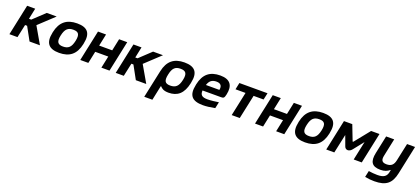

<svg xmlns="http://www.w3.org/2000/svg" viewBox="47 -1618 6365 2931"><g transform="rotate(20 3229.5 -152.0)"><path d="M157 -500 51 0H182L228 -213H261L378 0H547L391 -270L637 -500H476L288 -323H251L288 -500Z M663 -256 661 -244C624 -70 691 9 859 9C1029 9 1127 -70 1164 -244L1166 -256C1203 -430 1139 -509 969 -509C801 -509 700 -430 663 -256ZM793 -248 794 -252C817 -359 861 -398 946 -398C1032 -398 1058 -359 1036 -252L1035 -248C1012 -141 969 -102 883 -102C798 -102 770 -141 793 -248Z M1202 0H1333L1374 -195H1586L1545 0H1677L1783 -500H1651L1610 -305H1398L1439 -500H1308L1255 -250L1243 -195Z M1884 -500 1778 0H1909L1955 -213H1988L2105 0H2274L2118 -270L2364 -500H2203L2015 -323H1978L2015 -500Z M2909 -244 2911 -256C2948 -430 2882 -509 2712 -509C2543 -509 2445 -430 2408 -256L2312 194H2444L2494 -44H2501C2524 -17 2557 9 2637 9C2781 9 2871 -65 2909 -244ZM2538 -248 2539 -252C2561 -359 2603 -398 2688 -398C2774 -398 2803 -359 2780 -252L2779 -248C2756 -141 2711 -102 2625 -102C2540 -102 2515 -141 2538 -248Z M3482 -273C3514 -422 3457 -509 3294 -509C3128 -509 3029 -431 2992 -256L2990 -244C2952 -66 3018 9 3196 9C3249 9 3316 1 3390 -14L3412 -117C3367 -109 3281 -99 3231 -99C3144 -99 3110 -127 3115 -201H3416C3458 -201 3468 -209 3482 -273ZM3135 -297C3159 -371 3199 -401 3271 -401C3341 -401 3367 -363 3354 -297Z M3662 0H3793L3876 -390H4038L4062 -500H3605L3582 -390H3745Z M4041 0H4172L4213 -195H4425L4384 0H4516L4622 -500H4490L4449 -305H4237L4278 -500H4147L4094 -250L4082 -195Z M4659 -256 4657 -244C4620 -70 4687 9 4855 9C5025 9 5123 -70 5160 -244L5162 -256C5199 -430 5135 -509 4965 -509C4797 -509 4696 -430 4659 -256ZM4789 -248 4790 -252C4813 -359 4857 -398 4942 -398C5028 -398 5054 -359 5032 -252L5031 -248C5008 -141 4965 -102 4879 -102C4794 -102 4766 -141 4789 -248Z M5304 -500 5198 0H5329L5395 -307L5456 -141C5475 -90 5536 -89 5577 -141L5709 -307L5644 0H5775L5881 -500H5745L5547 -254C5544 -250 5536 -249 5534 -254L5439 -500Z M6361 -37 6459 -500H6329L6268 -215C6252 -137 6214 -102 6139 -102C6065 -102 6043 -137 6060 -215L6120 -500H5989L5928 -211C5895 -59 5941 9 6078 9C6146 9 6192 -11 6226 -42H6231L6224 -5C6209 64 6169 99 6063 99C6019 99 5962 94 5921 87L5899 190C5957 201 6003 205 6052 205C6245 205 6325 132 6361 -37Z"/></g></svg>

Font: LT Wave Text Bold Italic
Style: Regular
Weight: 700
Designer: Daniel Lyons
Version: Version 2.5 (Glyphs App)